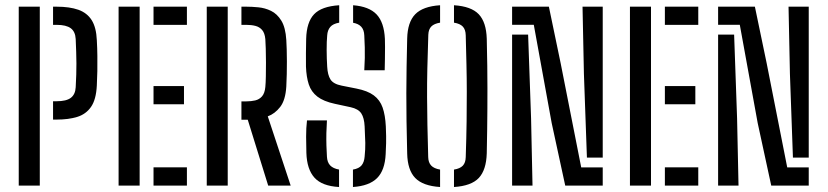

<svg xmlns="http://www.w3.org/2000/svg" viewBox="-20 -722 3220 747"><path d="M186.4 -256.7V-328.1H200.1Q238.1 -328.1 255.6 -341.4Q273 -354.7 274.5 -382.4Q277.5 -434.3 277.3 -475.5Q277 -516.7 274.5 -570.1Q273 -599.1 255.2 -612.2Q237.3 -625.3 200.5 -625.3H186.4V-696H200.5Q250.9 -696 284.9 -684Q318.9 -671.9 336.8 -643.5Q354.6 -615.1 356.7 -565.7Q358.5 -534.2 358.8 -504.1Q359.1 -474 358.7 -445.4Q358.2 -416.7 356.7 -389.4Q354 -334.5 334.1 -306Q314.2 -277.5 280.2 -267.1Q246.2 -256.7 200.1 -256.7ZM52.9 0V-696H134.8V0Z M441.4 0V-696H523.3V0ZM577.3 0V-71.1H707.2V0ZM577.3 -316.4V-387.2H695.8V-316.4ZM577.3 -625.3V-696H707.2V-625.3Z M784.4 0V-696H866V0ZM1110.9 0H1023.4L943.9 -256.2H919.3V-327.6H938.7Q957 -327.6 972.9 -331.3Q988.8 -335 999.4 -347.1Q1010 -359.3 1012.3 -383.5Q1013.8 -398.3 1014.3 -424.3Q1014.8 -450.3 1014.8 -478.9Q1014.8 -507.5 1014 -532.4Q1013.3 -557.2 1012.3 -569.7Q1010.1 -593.3 999.9 -605.2Q989.7 -617.1 974 -621.2Q958.3 -625.3 939.1 -625.3H919.3V-696H939.1Q960.2 -696 985.6 -693.5Q1011 -691.1 1034.5 -679.7Q1058.1 -668.3 1074.5 -641.8Q1090.9 -615.2 1093.9 -566.5Q1094.9 -551.3 1095.5 -529.8Q1096.2 -508.4 1096.2 -483.5Q1096.2 -458.6 1095.7 -433.5Q1095.3 -408.3 1093.9 -385.3Q1090.7 -332.4 1070.1 -305.9Q1049.5 -279.4 1021.8 -269.3Z M1353.2 5.6V-62.2Q1376.6 -66.2 1386.9 -78.8Q1397.1 -91.4 1398.7 -113.2Q1401.6 -141.7 1401.2 -165.8Q1400.8 -189.9 1398.7 -229.8Q1397.1 -263.6 1385.5 -281Q1373.8 -298.4 1344.5 -304.8L1282.8 -318.1Q1238.7 -327.6 1214.9 -346.1Q1191 -364.5 1181.4 -393.5Q1171.9 -422.5 1170.4 -463.2Q1169.9 -486.7 1170.3 -515.2Q1170.7 -543.8 1171.2 -570.9Q1172.8 -635.7 1201.9 -666.5Q1231.1 -697.3 1299.7 -701.6V-633.8Q1275.5 -629.7 1264.9 -617.1Q1254.3 -604.5 1253 -584.4Q1250.8 -561.4 1250.9 -527.6Q1251 -493.9 1253 -462.4Q1254.7 -430.4 1265.8 -412.8Q1276.9 -395.2 1309.4 -388.8L1366.9 -377.4Q1410.2 -368.9 1434.3 -350.9Q1458.3 -333 1468.6 -303.6Q1478.9 -274.1 1481.1 -230.2Q1482 -205.4 1482.3 -192.2Q1482.5 -179.1 1482.2 -164.8Q1481.9 -150.6 1480.5 -122.5Q1477.5 -59.3 1447 -29Q1416.5 1.3 1353.2 5.6ZM1299.1 5.6Q1233.1 2 1203.5 -30.7Q1174 -63.4 1172 -127.3Q1171.2 -155.2 1171 -189.7Q1170.9 -224.2 1174.4 -253.7H1252Q1250.4 -229.9 1249.8 -204.6Q1249.3 -179.3 1250 -155.7Q1250.8 -132.1 1252 -112.4Q1253.1 -90.5 1264.6 -78.4Q1276.1 -66.4 1299.1 -62.3ZM1397.3 -448.7Q1398.8 -475.6 1399.3 -496.5Q1399.7 -517.4 1399.2 -537.9Q1398.7 -558.5 1397.3 -584.4Q1396.4 -605.9 1385.6 -617.8Q1374.8 -629.7 1353.8 -633.4V-701.6Q1415.9 -696.8 1445.2 -665.9Q1474.5 -634.9 1477.5 -570.5Q1478 -561.2 1478 -539.3Q1477.9 -517.3 1477.6 -492.3Q1477.2 -467.2 1476.7 -448.7Z M1692.2 5.6Q1625.3 1.3 1595.4 -29.6Q1565.6 -60.4 1564.2 -124.9Q1562.3 -194.2 1561.6 -251.3Q1560.9 -308.4 1560.9 -359.8Q1560.9 -411.1 1561.9 -462.5Q1562.8 -513.9 1564.2 -571.7Q1565.6 -635.7 1595.4 -666.5Q1625.3 -697.3 1692.2 -701.6V-633.8Q1669.2 -630.1 1658.3 -619.2Q1647.3 -608.3 1646.4 -586.8Q1643.8 -513.3 1642.6 -455.2Q1641.3 -397 1641.6 -344.5Q1641.8 -292 1642.9 -236Q1644 -180 1646 -110.8Q1646.5 -89.7 1657.5 -78Q1668.4 -66.3 1692.2 -62.2ZM1746.3 5.6V-62.2Q1769.6 -65.9 1780.6 -77.4Q1791.5 -88.9 1792 -110.8Q1794.6 -188.1 1795.4 -249.6Q1796.2 -311.1 1796.1 -364.8Q1796.1 -418.6 1794.8 -471.4Q1793.6 -524.3 1792 -584.6Q1791.5 -607 1780.6 -618.6Q1769.7 -630.1 1746.3 -633.8V-701.6Q1813.6 -697.3 1842.8 -666.4Q1871.9 -635.6 1873.8 -571.1Q1875.3 -512.4 1875.8 -465.4Q1876.4 -418.4 1876.4 -377.9Q1876.5 -337.4 1876.2 -298.7Q1876 -259.9 1875.4 -218Q1874.8 -176.1 1873.8 -125.5Q1871.9 -60.9 1843 -29.8Q1814 1.3 1746.3 5.6Z M2179.1 0 2126.4 -243.3 2056.8 -625.5H1972.4V-696H2115.5L2161.4 -475.6L2241.3 -70.7H2325V0ZM1972.4 0V-587.4H2034.7L2046.2 -262.4L2051.8 0ZM2325 -108.8H2263.5L2251.8 -434.5L2246.4 -696H2325Z M2430.9 0V-696H2512.8V0ZM2566.8 0V-71.1H2696.7V0ZM2566.8 -316.4V-387.2H2685.3V-316.4ZM2566.8 -625.3V-696H2696.7V-625.3Z M2980.6 0 2927.9 -243.3 2858.3 -625.5H2773.9V-696H2917L2962.9 -475.6L3042.8 -70.7H3126.5V0ZM2773.9 0V-587.4H2836.2L2847.7 -262.4L2853.3 0ZM3126.5 -108.8H3065L3053.3 -434.5L3047.9 -696H3126.5Z"/></svg>

Font: Big Shoulders Stencil Text SC Thin
Style: Regular
Weight: 100
Designer: Patric King
Foundry: XO Type Co
Version: Version 2.001